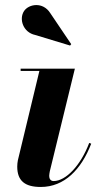

<svg xmlns="http://www.w3.org/2000/svg" viewBox="-20 -733 404 763"><path d="M120 -594 258.5 -552 263 -557.5 180 -680.5C150.5 -727.5 94 -717 75.5 -689C54.5 -657 72 -604 120 -594ZM342.5 -162 334.5 -165C300.5 -75 241.5 -13.5 193 -13.5C180.5 -13.5 175.5 -23.5 175.5 -34C175.5 -39.5 177 -46.5 178 -52.5L277.5 -460H62V-451H136.5L51 -96C49.5 -89.5 48.5 -78 48.5 -71C48.5 -14 79.5 10 142 10C236 10 303 -59.5 342.5 -162Z"/></svg>

Font: Bodoni* 24pt
Style: Bold Italic
Weight: 700
Italic angle: -13°
Version: Version 2.3